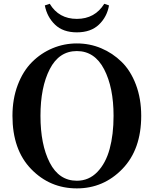

<svg xmlns="http://www.w3.org/2000/svg" viewBox="-20 -993 825 1031"><path d="M220.7 -963.9 247.1 -972.7Q295.9 -891.6 392.6 -891.6Q489.3 -891.6 540 -972.7L565.4 -963.9Q554.7 -902.3 511.2 -860.8Q467.8 -819.3 392.6 -819.3Q318.4 -819.3 275.4 -860.8Q232.4 -902.3 220.7 -963.9ZM197.3 -371.1Q197.3 -216.8 247.1 -119.6Q296.9 -22.5 392.6 -22.5Q457 -22.5 502.4 -69.3Q547.9 -116.2 568.8 -193.4Q589.8 -270.5 589.8 -371.1Q589.8 -523.4 539.1 -621.1Q488.3 -718.8 392.6 -718.8Q296.9 -718.8 247.1 -621.6Q197.3 -524.4 197.3 -371.1ZM392.6 -759.8Q461.9 -759.8 523.4 -733.9Q585 -708 633.3 -660.6Q681.6 -613.3 710 -538.1Q738.3 -462.9 738.3 -371.1Q738.3 -190.4 637.2 -85.9Q536.1 18.6 392.6 18.6Q248 18.6 147.5 -85Q46.9 -188.5 46.9 -371.1Q46.9 -461.9 75.2 -536.6Q103.5 -611.3 151.9 -659.7Q200.2 -708 262.2 -733.9Q324.2 -759.8 392.6 -759.8Z"/></svg>

Font: GenYoMin TW TTF Bold
Style: Regular
Weight: 700
Version: Version 1.300